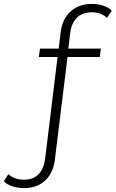

<svg xmlns="http://www.w3.org/2000/svg" viewBox="-108 -766 593 984"><path d="M-88 163 -65 126Q-36 155 15 155Q61 155 88.5 128Q116 101 123 50L187 -474H91L97 -517H193L203 -602Q211 -668 253.5 -707Q296 -746 363 -746Q394 -746 421 -737Q448 -728 465 -711L440 -674Q426 -688 406 -695.5Q386 -703 363 -703Q315 -703 287 -676Q259 -649 252 -598L242 -517H409L403 -474H238L173 54Q165 120 123.5 159Q82 198 16 198Q-17 198 -44.5 189Q-72 180 -88 163Z"/></svg>

Font: Goldbeck Next Light
Style: Regular
Weight: 300
Designer: Julieta Ulanovsky
Foundry: Julieta Ulanovsky
Version: Version 7.200